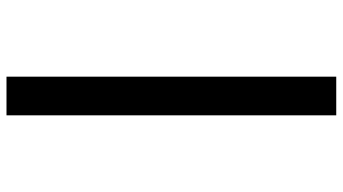

<svg xmlns="http://www.w3.org/2000/svg" viewBox="-252 -587 1055 591"><g transform="rotate(-90 275.5 -291.5)"><path d="M216 -799H335V216H216Z"/></g></svg>

Font: Noto Sans Sinhala ExtraCondensed ExtraBold
Style: Regular
Weight: 800
Width: 2
Designer: Jelle Bosma - Monotype Design Team
Foundry: Monotype Imaging Inc.
Version: Version 2.006; ttfautohint (v1.8.4.7-5d5b)